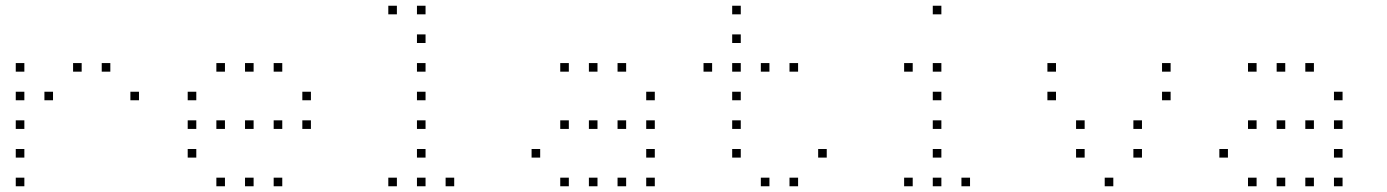

<svg xmlns="http://www.w3.org/2000/svg" viewBox="-20 -685 4840 670"><path d="M36 -465Q35 -465 35 -465Q35 -465 35 -464V-436Q35 -435 35 -435Q35 -435 36 -435H64Q65 -435 65 -435Q65 -435 65 -436V-464Q65 -465 65 -465Q65 -465 64 -465ZM236 -465Q235 -465 235 -465Q235 -465 235 -464V-436Q235 -435 235 -435Q235 -435 236 -435H264Q265 -435 265 -435Q265 -435 265 -436V-464Q265 -465 265 -465Q265 -465 264 -465ZM336 -465Q335 -465 335 -465Q335 -465 335 -464V-436Q335 -435 335 -435Q335 -435 336 -435H364Q365 -435 365 -435Q365 -435 365 -436V-464Q365 -465 365 -465Q365 -465 364 -465ZM36 -365Q35 -365 35 -365Q35 -365 35 -364V-336Q35 -335 35 -335Q35 -335 36 -335H64Q65 -335 65 -335Q65 -335 65 -336V-364Q65 -365 65 -365Q65 -365 64 -365ZM136 -365Q135 -365 135 -365Q135 -365 135 -364V-336Q135 -335 135 -335Q135 -335 136 -335H164Q165 -335 165 -335Q165 -335 165 -336V-364Q165 -365 165 -365Q165 -365 164 -365ZM436 -365Q435 -365 435 -365Q435 -365 435 -364V-336Q435 -335 435 -335Q435 -335 436 -335H464Q465 -335 465 -335Q465 -335 465 -336V-364Q465 -365 465 -365Q465 -365 464 -365ZM36 -265Q35 -265 35 -265Q35 -265 35 -264V-236Q35 -235 35 -235Q35 -235 36 -235H64Q65 -235 65 -235Q65 -235 65 -236V-264Q65 -265 65 -265Q65 -265 64 -265ZM36 -165Q35 -165 35 -165Q35 -165 35 -164V-136Q35 -135 35 -135Q35 -135 36 -135H64Q65 -135 65 -135Q65 -135 65 -136V-164Q65 -165 65 -165Q65 -165 64 -165ZM36 -65Q35 -65 35 -65Q35 -65 35 -64V-36Q35 -35 35 -35Q35 -35 36 -35H64Q65 -35 65 -35Q65 -35 65 -36V-64Q65 -65 65 -65Q65 -65 64 -65Z M736 -465Q735 -465 735 -465Q735 -465 735 -464V-436Q735 -435 735 -435Q735 -435 736 -435H764Q765 -435 765 -435Q765 -435 765 -436V-464Q765 -465 765 -465Q765 -465 764 -465ZM836 -465Q835 -465 835 -465Q835 -465 835 -464V-436Q835 -435 835 -435Q835 -435 836 -435H864Q865 -435 865 -435Q865 -435 865 -436V-464Q865 -465 865 -465Q865 -465 864 -465ZM936 -465Q935 -465 935 -465Q935 -465 935 -464V-436Q935 -435 935 -435Q935 -435 936 -435H964Q965 -435 965 -435Q965 -435 965 -436V-464Q965 -465 965 -465Q965 -465 964 -465ZM636 -365Q635 -365 635 -365Q635 -365 635 -364V-336Q635 -335 635 -335Q635 -335 636 -335H664Q665 -335 665 -335Q665 -335 665 -336V-364Q665 -365 665 -365Q665 -365 664 -365ZM1036 -365Q1035 -365 1035 -365Q1035 -365 1035 -364V-336Q1035 -335 1035 -335Q1035 -335 1036 -335H1064Q1065 -335 1065 -335Q1065 -335 1065 -336V-364Q1065 -365 1065 -365Q1065 -365 1064 -365ZM636 -265Q635 -265 635 -265Q635 -265 635 -264V-236Q635 -235 635 -235Q635 -235 636 -235H664Q665 -235 665 -235Q665 -235 665 -236V-264Q665 -265 665 -265Q665 -265 664 -265ZM736 -265Q735 -265 735 -265Q735 -265 735 -264V-236Q735 -235 735 -235Q735 -235 736 -235H764Q765 -235 765 -235Q765 -235 765 -236V-264Q765 -265 765 -265Q765 -265 764 -265ZM836 -265Q835 -265 835 -265Q835 -265 835 -264V-236Q835 -235 835 -235Q835 -235 836 -235H864Q865 -235 865 -235Q865 -235 865 -236V-264Q865 -265 865 -265Q865 -265 864 -265ZM936 -265Q935 -265 935 -265Q935 -265 935 -264V-236Q935 -235 935 -235Q935 -235 936 -235H964Q965 -235 965 -235Q965 -235 965 -236V-264Q965 -265 965 -265Q965 -265 964 -265ZM1036 -265Q1035 -265 1035 -265Q1035 -265 1035 -264V-236Q1035 -235 1035 -235Q1035 -235 1036 -235H1064Q1065 -235 1065 -235Q1065 -235 1065 -236V-264Q1065 -265 1065 -265Q1065 -265 1064 -265ZM636 -165Q635 -165 635 -165Q635 -165 635 -164V-136Q635 -135 635 -135Q635 -135 636 -135H664Q665 -135 665 -135Q665 -135 665 -136V-164Q665 -165 665 -165Q665 -165 664 -165ZM736 -65Q735 -65 735 -65Q735 -65 735 -64V-36Q735 -35 735 -35Q735 -35 736 -35H764Q765 -35 765 -35Q765 -35 765 -36V-64Q765 -65 765 -65Q765 -65 764 -65ZM836 -65Q835 -65 835 -65Q835 -65 835 -64V-36Q835 -35 835 -35Q835 -35 836 -35H864Q865 -35 865 -35Q865 -35 865 -36V-64Q865 -65 865 -65Q865 -65 864 -65ZM936 -65Q935 -65 935 -65Q935 -65 935 -64V-36Q935 -35 935 -35Q935 -35 936 -35H964Q965 -35 965 -35Q965 -35 965 -36V-64Q965 -65 965 -65Q965 -65 964 -65Z M1336 -665Q1335 -665 1335 -665Q1335 -665 1335 -664V-636Q1335 -635 1335 -635Q1335 -635 1336 -635H1364Q1365 -635 1365 -635Q1365 -635 1365 -636V-664Q1365 -665 1365 -665Q1365 -665 1364 -665ZM1436 -665Q1435 -665 1435 -665Q1435 -665 1435 -664V-636Q1435 -635 1435 -635Q1435 -635 1436 -635H1464Q1465 -635 1465 -635Q1465 -635 1465 -636V-664Q1465 -665 1465 -665Q1465 -665 1464 -665ZM1436 -565Q1435 -565 1435 -565Q1435 -565 1435 -564V-536Q1435 -535 1435 -535Q1435 -535 1436 -535H1464Q1465 -535 1465 -535Q1465 -535 1465 -536V-564Q1465 -565 1465 -565Q1465 -565 1464 -565ZM1436 -465Q1435 -465 1435 -465Q1435 -465 1435 -464V-436Q1435 -435 1435 -435Q1435 -435 1436 -435H1464Q1465 -435 1465 -435Q1465 -435 1465 -436V-464Q1465 -465 1465 -465Q1465 -465 1464 -465ZM1436 -365Q1435 -365 1435 -365Q1435 -365 1435 -364V-336Q1435 -335 1435 -335Q1435 -335 1436 -335H1464Q1465 -335 1465 -335Q1465 -335 1465 -336V-364Q1465 -365 1465 -365Q1465 -365 1464 -365ZM1436 -265Q1435 -265 1435 -265Q1435 -265 1435 -264V-236Q1435 -235 1435 -235Q1435 -235 1436 -235H1464Q1465 -235 1465 -235Q1465 -235 1465 -236V-264Q1465 -265 1465 -265Q1465 -265 1464 -265ZM1436 -165Q1435 -165 1435 -165Q1435 -165 1435 -164V-136Q1435 -135 1435 -135Q1435 -135 1436 -135H1464Q1465 -135 1465 -135Q1465 -135 1465 -136V-164Q1465 -165 1465 -165Q1465 -165 1464 -165ZM1336 -65Q1335 -65 1335 -65Q1335 -65 1335 -64V-36Q1335 -35 1335 -35Q1335 -35 1336 -35H1364Q1365 -35 1365 -35Q1365 -35 1365 -36V-64Q1365 -65 1365 -65Q1365 -65 1364 -65ZM1436 -65Q1435 -65 1435 -65Q1435 -65 1435 -64V-36Q1435 -35 1435 -35Q1435 -35 1436 -35H1464Q1465 -35 1465 -35Q1465 -35 1465 -36V-64Q1465 -65 1465 -65Q1465 -65 1464 -65ZM1536 -65Q1535 -65 1535 -65Q1535 -65 1535 -64V-36Q1535 -35 1535 -35Q1535 -35 1536 -35H1564Q1565 -35 1565 -35Q1565 -35 1565 -36V-64Q1565 -65 1565 -65Q1565 -65 1564 -65Z M1936 -465Q1935 -465 1935 -465Q1935 -465 1935 -464V-436Q1935 -435 1935 -435Q1935 -435 1936 -435H1964Q1965 -435 1965 -435Q1965 -435 1965 -436V-464Q1965 -465 1965 -465Q1965 -465 1964 -465ZM2036 -465Q2035 -465 2035 -465Q2035 -465 2035 -464V-436Q2035 -435 2035 -435Q2035 -435 2036 -435H2064Q2065 -435 2065 -435Q2065 -435 2065 -436V-464Q2065 -465 2065 -465Q2065 -465 2064 -465ZM2136 -465Q2135 -465 2135 -465Q2135 -465 2135 -464V-436Q2135 -435 2135 -435Q2135 -435 2136 -435H2164Q2165 -435 2165 -435Q2165 -435 2165 -436V-464Q2165 -465 2165 -465Q2165 -465 2164 -465ZM2236 -365Q2235 -365 2235 -365Q2235 -365 2235 -364V-336Q2235 -335 2235 -335Q2235 -335 2236 -335H2264Q2265 -335 2265 -335Q2265 -335 2265 -336V-364Q2265 -365 2265 -365Q2265 -365 2264 -365ZM1936 -265Q1935 -265 1935 -265Q1935 -265 1935 -264V-236Q1935 -235 1935 -235Q1935 -235 1936 -235H1964Q1965 -235 1965 -235Q1965 -235 1965 -236V-264Q1965 -265 1965 -265Q1965 -265 1964 -265ZM2036 -265Q2035 -265 2035 -265Q2035 -265 2035 -264V-236Q2035 -235 2035 -235Q2035 -235 2036 -235H2064Q2065 -235 2065 -235Q2065 -235 2065 -236V-264Q2065 -265 2065 -265Q2065 -265 2064 -265ZM2136 -265Q2135 -265 2135 -265Q2135 -265 2135 -264V-236Q2135 -235 2135 -235Q2135 -235 2136 -235H2164Q2165 -235 2165 -235Q2165 -235 2165 -236V-264Q2165 -265 2165 -265Q2165 -265 2164 -265ZM2236 -265Q2235 -265 2235 -265Q2235 -265 2235 -264V-236Q2235 -235 2235 -235Q2235 -235 2236 -235H2264Q2265 -235 2265 -235Q2265 -235 2265 -236V-264Q2265 -265 2265 -265Q2265 -265 2264 -265ZM1836 -165Q1835 -165 1835 -165Q1835 -165 1835 -164V-136Q1835 -135 1835 -135Q1835 -135 1836 -135H1864Q1865 -135 1865 -135Q1865 -135 1865 -136V-164Q1865 -165 1865 -165Q1865 -165 1864 -165ZM2236 -165Q2235 -165 2235 -165Q2235 -165 2235 -164V-136Q2235 -135 2235 -135Q2235 -135 2236 -135H2264Q2265 -135 2265 -135Q2265 -135 2265 -136V-164Q2265 -165 2265 -165Q2265 -165 2264 -165ZM1936 -65Q1935 -65 1935 -65Q1935 -65 1935 -64V-36Q1935 -35 1935 -35Q1935 -35 1936 -35H1964Q1965 -35 1965 -35Q1965 -35 1965 -36V-64Q1965 -65 1965 -65Q1965 -65 1964 -65ZM2036 -65Q2035 -65 2035 -65Q2035 -65 2035 -64V-36Q2035 -35 2035 -35Q2035 -35 2036 -35H2064Q2065 -35 2065 -35Q2065 -35 2065 -36V-64Q2065 -65 2065 -65Q2065 -65 2064 -65ZM2136 -65Q2135 -65 2135 -65Q2135 -65 2135 -64V-36Q2135 -35 2135 -35Q2135 -35 2136 -35H2164Q2165 -35 2165 -35Q2165 -35 2165 -36V-64Q2165 -65 2165 -65Q2165 -65 2164 -65ZM2236 -65Q2235 -65 2235 -65Q2235 -65 2235 -64V-36Q2235 -35 2235 -35Q2235 -35 2236 -35H2264Q2265 -35 2265 -35Q2265 -35 2265 -36V-64Q2265 -65 2265 -65Q2265 -65 2264 -65Z M2536 -665Q2535 -665 2535 -665Q2535 -665 2535 -664V-636Q2535 -635 2535 -635Q2535 -635 2536 -635H2564Q2565 -635 2565 -635Q2565 -635 2565 -636V-664Q2565 -665 2565 -665Q2565 -665 2564 -665ZM2536 -565Q2535 -565 2535 -565Q2535 -565 2535 -564V-536Q2535 -535 2535 -535Q2535 -535 2536 -535H2564Q2565 -535 2565 -535Q2565 -535 2565 -536V-564Q2565 -565 2565 -565Q2565 -565 2564 -565ZM2436 -465Q2435 -465 2435 -465Q2435 -465 2435 -464V-436Q2435 -435 2435 -435Q2435 -435 2436 -435H2464Q2465 -435 2465 -435Q2465 -435 2465 -436V-464Q2465 -465 2465 -465Q2465 -465 2464 -465ZM2536 -465Q2535 -465 2535 -465Q2535 -465 2535 -464V-436Q2535 -435 2535 -435Q2535 -435 2536 -435H2564Q2565 -435 2565 -435Q2565 -435 2565 -436V-464Q2565 -465 2565 -465Q2565 -465 2564 -465ZM2636 -465Q2635 -465 2635 -465Q2635 -465 2635 -464V-436Q2635 -435 2635 -435Q2635 -435 2636 -435H2664Q2665 -435 2665 -435Q2665 -435 2665 -436V-464Q2665 -465 2665 -465Q2665 -465 2664 -465ZM2736 -465Q2735 -465 2735 -465Q2735 -465 2735 -464V-436Q2735 -435 2735 -435Q2735 -435 2736 -435H2764Q2765 -435 2765 -435Q2765 -435 2765 -436V-464Q2765 -465 2765 -465Q2765 -465 2764 -465ZM2536 -365Q2535 -365 2535 -365Q2535 -365 2535 -364V-336Q2535 -335 2535 -335Q2535 -335 2536 -335H2564Q2565 -335 2565 -335Q2565 -335 2565 -336V-364Q2565 -365 2565 -365Q2565 -365 2564 -365ZM2536 -265Q2535 -265 2535 -265Q2535 -265 2535 -264V-236Q2535 -235 2535 -235Q2535 -235 2536 -235H2564Q2565 -235 2565 -235Q2565 -235 2565 -236V-264Q2565 -265 2565 -265Q2565 -265 2564 -265ZM2536 -165Q2535 -165 2535 -165Q2535 -165 2535 -164V-136Q2535 -135 2535 -135Q2535 -135 2536 -135H2564Q2565 -135 2565 -135Q2565 -135 2565 -136V-164Q2565 -165 2565 -165Q2565 -165 2564 -165ZM2836 -165Q2835 -165 2835 -165Q2835 -165 2835 -164V-136Q2835 -135 2835 -135Q2835 -135 2836 -135H2864Q2865 -135 2865 -135Q2865 -135 2865 -136V-164Q2865 -165 2865 -165Q2865 -165 2864 -165ZM2636 -65Q2635 -65 2635 -65Q2635 -65 2635 -64V-36Q2635 -35 2635 -35Q2635 -35 2636 -35H2664Q2665 -35 2665 -35Q2665 -35 2665 -36V-64Q2665 -65 2665 -65Q2665 -65 2664 -65ZM2736 -65Q2735 -65 2735 -65Q2735 -65 2735 -64V-36Q2735 -35 2735 -35Q2735 -35 2736 -35H2764Q2765 -35 2765 -35Q2765 -35 2765 -36V-64Q2765 -65 2765 -65Q2765 -65 2764 -65Z M3236 -665Q3235 -665 3235 -665Q3235 -665 3235 -664V-636Q3235 -635 3235 -635Q3235 -635 3236 -635H3264Q3265 -635 3265 -635Q3265 -635 3265 -636V-664Q3265 -665 3265 -665Q3265 -665 3264 -665ZM3136 -465Q3135 -465 3135 -465Q3135 -465 3135 -464V-436Q3135 -435 3135 -435Q3135 -435 3136 -435H3164Q3165 -435 3165 -435Q3165 -435 3165 -436V-464Q3165 -465 3165 -465Q3165 -465 3164 -465ZM3236 -465Q3235 -465 3235 -465Q3235 -465 3235 -464V-436Q3235 -435 3235 -435Q3235 -435 3236 -435H3264Q3265 -435 3265 -435Q3265 -435 3265 -436V-464Q3265 -465 3265 -465Q3265 -465 3264 -465ZM3236 -365Q3235 -365 3235 -365Q3235 -365 3235 -364V-336Q3235 -335 3235 -335Q3235 -335 3236 -335H3264Q3265 -335 3265 -335Q3265 -335 3265 -336V-364Q3265 -365 3265 -365Q3265 -365 3264 -365ZM3236 -265Q3235 -265 3235 -265Q3235 -265 3235 -264V-236Q3235 -235 3235 -235Q3235 -235 3236 -235H3264Q3265 -235 3265 -235Q3265 -235 3265 -236V-264Q3265 -265 3265 -265Q3265 -265 3264 -265ZM3236 -165Q3235 -165 3235 -165Q3235 -165 3235 -164V-136Q3235 -135 3235 -135Q3235 -135 3236 -135H3264Q3265 -135 3265 -135Q3265 -135 3265 -136V-164Q3265 -165 3265 -165Q3265 -165 3264 -165ZM3136 -65Q3135 -65 3135 -65Q3135 -65 3135 -64V-36Q3135 -35 3135 -35Q3135 -35 3136 -35H3164Q3165 -35 3165 -35Q3165 -35 3165 -36V-64Q3165 -65 3165 -65Q3165 -65 3164 -65ZM3236 -65Q3235 -65 3235 -65Q3235 -65 3235 -64V-36Q3235 -35 3235 -35Q3235 -35 3236 -35H3264Q3265 -35 3265 -35Q3265 -35 3265 -36V-64Q3265 -65 3265 -65Q3265 -65 3264 -65ZM3336 -65Q3335 -65 3335 -65Q3335 -65 3335 -64V-36Q3335 -35 3335 -35Q3335 -35 3336 -35H3364Q3365 -35 3365 -35Q3365 -35 3365 -36V-64Q3365 -65 3365 -65Q3365 -65 3364 -65Z M3636 -465Q3635 -465 3635 -465Q3635 -465 3635 -464V-436Q3635 -435 3635 -435Q3635 -435 3636 -435H3664Q3665 -435 3665 -435Q3665 -435 3665 -436V-464Q3665 -465 3665 -465Q3665 -465 3664 -465ZM4036 -465Q4035 -465 4035 -465Q4035 -465 4035 -464V-436Q4035 -435 4035 -435Q4035 -435 4036 -435H4064Q4065 -435 4065 -435Q4065 -435 4065 -436V-464Q4065 -465 4065 -465Q4065 -465 4064 -465ZM3636 -365Q3635 -365 3635 -365Q3635 -365 3635 -364V-336Q3635 -335 3635 -335Q3635 -335 3636 -335H3664Q3665 -335 3665 -335Q3665 -335 3665 -336V-364Q3665 -365 3665 -365Q3665 -365 3664 -365ZM4036 -365Q4035 -365 4035 -365Q4035 -365 4035 -364V-336Q4035 -335 4035 -335Q4035 -335 4036 -335H4064Q4065 -335 4065 -335Q4065 -335 4065 -336V-364Q4065 -365 4065 -365Q4065 -365 4064 -365ZM3736 -265Q3735 -265 3735 -265Q3735 -265 3735 -264V-236Q3735 -235 3735 -235Q3735 -235 3736 -235H3764Q3765 -235 3765 -235Q3765 -235 3765 -236V-264Q3765 -265 3765 -265Q3765 -265 3764 -265ZM3936 -265Q3935 -265 3935 -265Q3935 -265 3935 -264V-236Q3935 -235 3935 -235Q3935 -235 3936 -235H3964Q3965 -235 3965 -235Q3965 -235 3965 -236V-264Q3965 -265 3965 -265Q3965 -265 3964 -265ZM3736 -165Q3735 -165 3735 -165Q3735 -165 3735 -164V-136Q3735 -135 3735 -135Q3735 -135 3736 -135H3764Q3765 -135 3765 -135Q3765 -135 3765 -136V-164Q3765 -165 3765 -165Q3765 -165 3764 -165ZM3936 -165Q3935 -165 3935 -165Q3935 -165 3935 -164V-136Q3935 -135 3935 -135Q3935 -135 3936 -135H3964Q3965 -135 3965 -135Q3965 -135 3965 -136V-164Q3965 -165 3965 -165Q3965 -165 3964 -165ZM3836 -65Q3835 -65 3835 -65Q3835 -65 3835 -64V-36Q3835 -35 3835 -35Q3835 -35 3836 -35H3864Q3865 -35 3865 -35Q3865 -35 3865 -36V-64Q3865 -65 3865 -65Q3865 -65 3864 -65Z M4336 -465Q4335 -465 4335 -465Q4335 -465 4335 -464V-436Q4335 -435 4335 -435Q4335 -435 4336 -435H4364Q4365 -435 4365 -435Q4365 -435 4365 -436V-464Q4365 -465 4365 -465Q4365 -465 4364 -465ZM4436 -465Q4435 -465 4435 -465Q4435 -465 4435 -464V-436Q4435 -435 4435 -435Q4435 -435 4436 -435H4464Q4465 -435 4465 -435Q4465 -435 4465 -436V-464Q4465 -465 4465 -465Q4465 -465 4464 -465ZM4536 -465Q4535 -465 4535 -465Q4535 -465 4535 -464V-436Q4535 -435 4535 -435Q4535 -435 4536 -435H4564Q4565 -435 4565 -435Q4565 -435 4565 -436V-464Q4565 -465 4565 -465Q4565 -465 4564 -465ZM4636 -365Q4635 -365 4635 -365Q4635 -365 4635 -364V-336Q4635 -335 4635 -335Q4635 -335 4636 -335H4664Q4665 -335 4665 -335Q4665 -335 4665 -336V-364Q4665 -365 4665 -365Q4665 -365 4664 -365ZM4336 -265Q4335 -265 4335 -265Q4335 -265 4335 -264V-236Q4335 -235 4335 -235Q4335 -235 4336 -235H4364Q4365 -235 4365 -235Q4365 -235 4365 -236V-264Q4365 -265 4365 -265Q4365 -265 4364 -265ZM4436 -265Q4435 -265 4435 -265Q4435 -265 4435 -264V-236Q4435 -235 4435 -235Q4435 -235 4436 -235H4464Q4465 -235 4465 -235Q4465 -235 4465 -236V-264Q4465 -265 4465 -265Q4465 -265 4464 -265ZM4536 -265Q4535 -265 4535 -265Q4535 -265 4535 -264V-236Q4535 -235 4535 -235Q4535 -235 4536 -235H4564Q4565 -235 4565 -235Q4565 -235 4565 -236V-264Q4565 -265 4565 -265Q4565 -265 4564 -265ZM4636 -265Q4635 -265 4635 -265Q4635 -265 4635 -264V-236Q4635 -235 4635 -235Q4635 -235 4636 -235H4664Q4665 -235 4665 -235Q4665 -235 4665 -236V-264Q4665 -265 4665 -265Q4665 -265 4664 -265ZM4236 -165Q4235 -165 4235 -165Q4235 -165 4235 -164V-136Q4235 -135 4235 -135Q4235 -135 4236 -135H4264Q4265 -135 4265 -135Q4265 -135 4265 -136V-164Q4265 -165 4265 -165Q4265 -165 4264 -165ZM4636 -165Q4635 -165 4635 -165Q4635 -165 4635 -164V-136Q4635 -135 4635 -135Q4635 -135 4636 -135H4664Q4665 -135 4665 -135Q4665 -135 4665 -136V-164Q4665 -165 4665 -165Q4665 -165 4664 -165ZM4336 -65Q4335 -65 4335 -65Q4335 -65 4335 -64V-36Q4335 -35 4335 -35Q4335 -35 4336 -35H4364Q4365 -35 4365 -35Q4365 -35 4365 -36V-64Q4365 -65 4365 -65Q4365 -65 4364 -65ZM4436 -65Q4435 -65 4435 -65Q4435 -65 4435 -64V-36Q4435 -35 4435 -35Q4435 -35 4436 -35H4464Q4465 -35 4465 -35Q4465 -35 4465 -36V-64Q4465 -65 4465 -65Q4465 -65 4464 -65ZM4536 -65Q4535 -65 4535 -65Q4535 -65 4535 -64V-36Q4535 -35 4535 -35Q4535 -35 4536 -35H4564Q4565 -35 4565 -35Q4565 -35 4565 -36V-64Q4565 -65 4565 -65Q4565 -65 4564 -65ZM4636 -65Q4635 -65 4635 -65Q4635 -65 4635 -64V-36Q4635 -35 4635 -35Q4635 -35 4636 -35H4664Q4665 -35 4665 -35Q4665 -35 4665 -36V-64Q4665 -65 4665 -65Q4665 -65 4664 -65Z"/></svg>

Font: Doto Black Thin
Style: Regular
Weight: 250
Monospace: yes
Version: Version 1.000